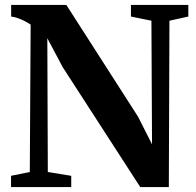

<svg xmlns="http://www.w3.org/2000/svg" viewBox="-20 -763 798 783"><path d="M25 0V-46L101.5 -61.5L105 -662.5Q94.5 -670 81.2 -676.8Q68 -683.5 53.5 -688.8Q39 -694 25.5 -695.5V-743H250.5L543 -287L600 -174.5L597.5 -678.5L514 -695.5V-743H748V-695.5L671 -678.5L668.5 0H552L235.5 -489.5L173 -607L175 -61.5L270.5 -46V0Z"/></svg>

Font: Merriweather 60pt
Style: Bold
Weight: 700
Version: Version 2.100